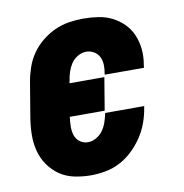

<svg xmlns="http://www.w3.org/2000/svg" viewBox="-66 -591 632 661"><g transform="rotate(-10 250.0 -260.0)"><path d="M200 8Q171 8 142.5 2Q114 -4 91.5 -19.5Q69 -35 53 -58Q37 -81 30 -108.5Q23 -136 23.5 -165.5Q24 -195 29 -225L49 -345Q53 -369 61.5 -394Q70 -419 85 -441Q100 -463 121.5 -480.5Q143 -498 167 -509Q191 -520 216.5 -524Q242 -528 267 -528Q294 -528 320 -524Q346 -520 368.5 -508.5Q391 -497 408.5 -479Q426 -461 435.5 -438Q445 -415 447.5 -388.5Q450 -362 445 -335L444 -325H307V-329Q310 -344 309.5 -359Q309 -374 303 -386.5Q297 -399 284.5 -406.5Q272 -414 257 -414Q242 -414 227.5 -405.5Q213 -397 204.5 -384Q196 -371 191 -356Q186 -341 184 -326L182 -317H304L285 -203H163Q161 -187 160.5 -171Q160 -155 164.5 -140Q169 -125 181.5 -115.5Q194 -106 210 -106Q225 -106 239.5 -114.5Q254 -123 263 -136Q272 -149 277 -164Q282 -179 285 -193V-195H422L421 -191Q417 -165 408 -139.5Q399 -114 384 -91Q369 -68 348.5 -48Q328 -28 303.5 -15Q279 -2 252.5 3Q226 8 200 8Z"/></g></svg>

Font: Iosevka Heavy Oblique
Style: Regular
Weight: 900
Italic angle: -9°
Monospace: yes
Designer: Belleve Invis
Foundry: Belleve Invis
Version: Version 32.5.0; ttfautohint (v1.8.4)